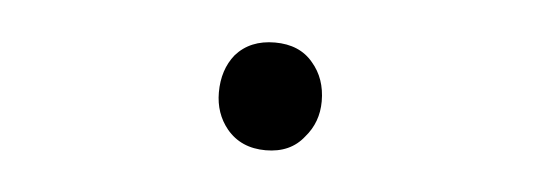

<svg xmlns="http://www.w3.org/2000/svg" viewBox="-26 -136 551 196"><g transform="rotate(5 250.0 -38.0)"><path d="M250 -92.8Q224.6 -92.8 210 -76.2Q197.3 -60.5 197.3 -37.1Q197.3 -15.6 210 0Q224.6 17.6 250 17.6Q275.4 17.6 289.1 0Q302.7 -15.6 302.7 -37.1Q302.7 -60.5 289.1 -76.2Q275.4 -92.8 250 -92.8Z"/></g></svg>

Font: GulimChe
Style: Regular
Weight: 400
Monospace: yes
Version: Version 2.21